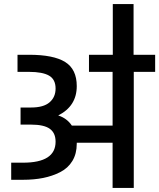

<svg xmlns="http://www.w3.org/2000/svg" viewBox="-20 -923 782 943"><path d="M636 -654H742V-570H637V0H533V-222H357V-217Q357 -168 335.5 -132.5Q314 -97 275.5 -77.5Q237 -58 192 -49Q147 -40 93 -40H35V-124H93Q253 -124 253 -227Q253 -270 224.5 -290.5Q196 -311 132 -311H81V-395H133Q194 -395 223.5 -420.5Q253 -446 253 -488Q253 -533 221 -551.5Q189 -570 123 -570H66V-654H123Q243 -654 300 -618.5Q357 -583 357 -500Q357 -402 266 -356Q309 -342 333 -306H533V-570H417V-654H534V-903H636Z"/></svg>

Font: Biryani DemiBold
Style: Regular
Weight: 600
Designer: Dan Reynolds and Mathieu Réguer
Foundry: Dan Reynolds and Mathieu Réguer
Version: Version 1.003;PS 001.003;hotconv 1.0.70;makeotf.lib2.5.58329